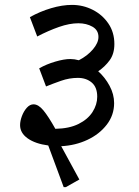

<svg xmlns="http://www.w3.org/2000/svg" viewBox="-20 -618 567 784"><path d="M249 146H240L177 -24Q124 -31 93 -53Q62 -75 62 -107Q62 -124 69.5 -144Q77 -164 89.5 -178Q102 -192 117 -192Q137 -192 157.5 -167Q178 -142 206 -92Q263 -93 301 -112Q339 -131 358 -161Q377 -191 377 -223Q377 -262 354.5 -281Q332 -300 298 -300Q263 -300 229 -288Q195 -276 168 -265L140 -339Q170 -356 206 -366.5Q242 -377 267 -377Q284 -377 302 -372Q337 -390 359.5 -416.5Q382 -443 382 -467Q382 -495 357.5 -509Q333 -523 300 -523Q264 -523 221 -508Q178 -493 132 -469L102 -548Q143 -571 188.5 -584.5Q234 -598 274 -598Q319 -598 358.5 -578Q398 -558 422.5 -522Q447 -486 447 -438Q447 -398 427.5 -371.5Q408 -345 381 -327Q409 -302 427.5 -267.5Q446 -233 446 -197Q446 -148 416 -109Q386 -70 337 -47Q288 -24 230 -21L304 115Z"/></svg>

Font: Tiro Devanagari Sanskrit
Style: Italic
Weight: 400
Italic angle: -11°
Designer: Devanagari: John Hudson & Fiona Ross, assisted by Paul Hanslow. Latin: John Hudson with Paul Hanslow, assisted by Kaja S
Foundry: Tiro Typeworks Ltd.
Version: Version 1.52